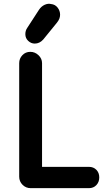

<svg xmlns="http://www.w3.org/2000/svg" viewBox="-20 -980 569 1000"><path d="M140 0Q115 0 97.5 -17.5Q80 -35 80 -60V-651Q80 -675 96.5 -692.5Q113 -710 138 -710Q162 -710 180.5 -692.5Q199 -675 199 -651V-111H443Q467 -111 482 -95.5Q497 -80 497 -56Q497 -32 482 -16Q467 0 443 0ZM161 -753Q142 -753 127 -767Q112 -781 112 -802Q112 -821 122 -835L183 -929Q195 -947 212.5 -955Q230 -963 246 -959Q267 -957 280 -940.5Q293 -924 293 -903Q293 -893 289 -882.5Q285 -872 275 -860L205 -774Q186 -753 161 -753Z"/></svg>

Font: National Park SemiBold
Style: Regular
Weight: 600
Designer: Andrea Herstowski, Ben Hoepner
Version: Version 1.009